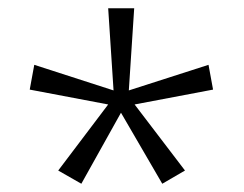

<svg xmlns="http://www.w3.org/2000/svg" viewBox="-20 -779 591 465"><path d="M305 -759H242L255 -560L63 -622L52 -562L242 -526L121 -366L177 -334L273 -506L373 -334L428 -366L306 -526L496 -562L485 -622L292 -560Z"/></svg>

Font: Noto Sans Gujarati UI Light
Style: Regular
Weight: 300
Designer: Jelle Bosma - Monotype Design Team, Universal Thirst
Foundry: Monotype Imaging Inc.
Version: Version 2.106